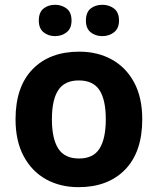

<svg xmlns="http://www.w3.org/2000/svg" viewBox="-20 -772 659 802"><path d="M574.2 -273.9Q574.2 -137.2 502.7 -63.7Q431.2 9.8 308.1 9.8Q231.4 9.8 172.1 -23.2Q112.8 -56.2 78.9 -119.6Q44.9 -183.1 44.9 -273.9Q44.9 -409.7 116.2 -482.9Q187.5 -556.2 311 -556.2Q387.7 -556.2 447 -523.4Q506.3 -490.7 540.3 -427.7Q574.2 -364.7 574.2 -273.9ZM196.8 -273.9Q196.8 -192.9 223.4 -151.4Q250 -109.9 310.1 -109.9Q369.6 -109.9 395.8 -151.4Q421.9 -192.9 421.9 -273.9Q421.9 -355 395.5 -395.5Q369.1 -436 309.1 -436Q250 -436 223.4 -395.5Q196.8 -355 196.8 -273.9ZM142.1 -686Q142.1 -720.7 161.9 -736.3Q181.6 -752 210 -752Q237.8 -752 258.3 -736.3Q278.8 -720.7 278.8 -686Q278.8 -653.3 258.3 -637.2Q237.8 -621.1 210 -621.1Q181.6 -621.1 161.9 -637.2Q142.1 -653.3 142.1 -686ZM338.9 -686Q338.9 -720.7 358.6 -736.3Q378.4 -752 407.7 -752Q435.5 -752 456.3 -736.3Q477.1 -720.7 477.1 -686Q477.1 -653.3 456.3 -637.2Q435.5 -621.1 407.7 -621.1Q378.4 -621.1 358.6 -637.2Q338.9 -653.3 338.9 -686Z"/></svg>

Font: Open Sans
Style: Bold
Weight: 700
Designer: Monotype Design Team
Foundry: Monotype Imaging Inc.
Version: Version 3.000; ttfautohint (v1.8.4)